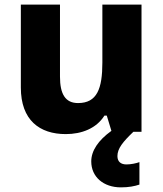

<svg xmlns="http://www.w3.org/2000/svg" viewBox="-20 -635 703 829"><path d="M487 39C487 6 511 -23 556 -66H591V-615H422V-365C422 -252 399 -190 317 -190C262 -190 239 -229 239 -304V-615H70V-257C70 -116 151 -56 264 -56C332 -56 396 -80 431 -136H441L461 -70C404 -29 374 16 374 62C374 129 427 174 502 174C536 174 561 169 582 162V65C569 70 545 75 526 75C503 75 487 64 487 39Z"/></svg>

Font: Noto Sans Malayalam UI ExtraBold
Style: Regular
Weight: 800
Designer: Jelle Bosma - Monotype Design Team
Foundry: Monotype Imaging Inc.
Version: Version 2.104